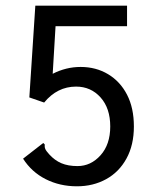

<svg xmlns="http://www.w3.org/2000/svg" viewBox="-20 -643 540 674"><path d="M250 11Q190 11 140.5 -14Q91 -39 61 -86L124 -135L132 -141L137 -136Q136 -127 139 -120Q142 -113 153 -101Q172 -80 195.5 -70Q219 -60 252 -60Q299 -60 333 -98Q367 -136 367 -199Q367 -263 333 -301Q299 -339 247 -339Q181 -339 135 -283L83 -301L104 -623H426V-551H175L165 -384Q212 -408 263 -408Q317 -408 359.5 -382.5Q402 -357 426 -310.5Q450 -264 450 -199Q450 -134 424 -86.5Q398 -39 352.5 -14Q307 11 250 11Z"/></svg>

Font: Inconsolata Medium
Style: Regular
Weight: 500
Monospace: yes
Designer: Raph Levien, Cyreal, Brenton Simpson
Foundry: Raph Levien, Cyreal, Google
Version: Version 3.001; ttfautohint (v1.8.2.53-6de2)